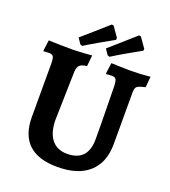

<svg xmlns="http://www.w3.org/2000/svg" viewBox="-153 -962 963 1086"><g transform="rotate(20 328.5 -419.0)"><path d="M317.1 12Q201.7 12 143.8 -42.3Q85.9 -96.7 85.9 -204.5V-524.2Q85.9 -556.7 79.6 -567.4Q73.3 -578.2 53 -578.2Q44.9 -578.2 33 -577.2Q21.2 -576.2 21.2 -576.2L19.2 -580.2L27.6 -644.5Q27.6 -644.5 51.5 -643.5Q75.3 -642.5 108.4 -642Q141.4 -641.5 169.4 -641.5Q185 -641.5 205.1 -642.6Q225.1 -643.6 244.1 -644.9Q263 -646.2 275.3 -647.2Q287.5 -648.3 287.5 -648.3L280.8 -581.6Q248.8 -578 237.2 -566.2Q225.6 -554.5 224 -528.2L216.9 -236.5Q216.9 -160.5 249.6 -118.5Q282.2 -76.6 343.3 -76.6Q405.5 -76.6 436.8 -109.9Q468 -143.3 468 -209Q468 -229.1 467.8 -266.8Q467.5 -304.4 466.9 -348.4Q466.4 -392.3 465.6 -432.4Q464.8 -472.6 464.6 -498.4Q464.3 -524.2 464.3 -524.2Q463.2 -557.4 457.1 -567.8Q451.1 -578.2 432.3 -578.2Q424.2 -578.2 411.2 -577.2Q398.3 -576.2 398.3 -576.2L395.8 -580.2L404.6 -644.5Q404.6 -644.5 417.1 -644Q429.5 -643.5 448.4 -643Q467.3 -642.5 487.1 -642Q506.8 -641.5 520.8 -641.5Q546.8 -641.5 573.8 -642.8Q600.8 -644.2 619.9 -646Q639 -647.8 639 -647.8L633.2 -582.5Q595.6 -574.7 584.6 -565.6Q573.6 -556.5 573.6 -531.4V-219.7Q573.6 -107.5 507.5 -47.8Q441.4 12 317.1 12ZM382 -674.5 369.5 -679 346.9 -712.2Q383.8 -744.1 418.4 -774.8Q452.9 -805.5 475.5 -825.5Q498.1 -845.5 498.1 -845.5L509.8 -843.2L551.7 -783.6L550 -771.9Q550 -771.9 525.4 -758.3Q500.8 -744.8 462.4 -722.8Q424 -700.8 382 -674.5ZM215.8 -679.5 202.8 -684.5 180.8 -717.7Q217.7 -749.6 252.2 -780Q286.8 -810.4 309.4 -830.4Q332 -850.5 332 -850.5L343.7 -848.7L385.5 -788.6L383.9 -776.9Q383.9 -776.9 359.5 -763.3Q335.1 -749.7 296.4 -727.7Q257.8 -705.7 215.8 -679.5Z"/></g></svg>

Font: Alegreya
Style: Regular
Weight: 400
Designer: Juan Pablo del Peral
Foundry: Huerta Tipografica
Version: Version 2.009